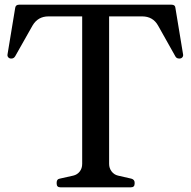

<svg xmlns="http://www.w3.org/2000/svg" viewBox="-20 -800 815 820"><path d="M238 0Q222 0 222 -16V-20Q222 -35 235 -37L293 -50Q310 -54 320.5 -67.5Q331 -81 331 -100V-730H187Q142 -730 119 -691L45 -560Q39 -550 29 -550H27Q20 -550 15.5 -555Q11 -560 12 -567L45 -767Q47 -780 62 -780H712Q728 -780 729 -767L762 -567Q763 -560 758.5 -555Q754 -550 747 -550H745Q733 -550 728 -561L655 -691Q633 -730 587 -730H446V-100Q446 -82 456.5 -68Q467 -54 484 -50L541 -37Q555 -33 555 -20V-16Q555 0 539 0Z"/></svg>

Font: Caslon OS
Style: Regular
Weight: 400
Designer: Alfredo Marco Pradil
Foundry: Hanken Design Co.
Version: Version 1.000;PS 001.000;hotconv 1.0.88;makeotf.lib2.5.64775